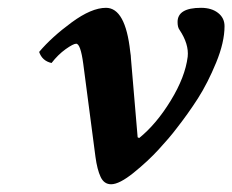

<svg xmlns="http://www.w3.org/2000/svg" viewBox="-20 -459 594 491"><path d="M332 -107.9 335.9 -106Q379.9 -141.6 416.7 -201.9Q453.6 -262.2 460 -314Q463.4 -346.2 439 -382.8Q434.1 -389.2 434.1 -402.8Q434.1 -439 494.1 -439Q521 -439 537.6 -426Q554.2 -413.1 554.2 -392.1Q554.2 -351.1 532.7 -298.8Q511.2 -246.6 486.1 -207.3Q460.9 -168 430.2 -128.9Q413.1 -106.4 385.7 -76.7Q358.4 -46.9 321.8 -17.3Q285.2 12.2 264.2 12.2Q246.1 12.2 237.3 -6.6Q228.5 -25.4 224.1 -58.1L192.9 -295.9Q186 -347.2 174.8 -347.2Q167.5 -347.2 147.9 -333.3Q128.4 -319.3 111.8 -297.9Q87.9 -303.2 80.1 -326.2Q112.3 -364.3 163.1 -401.6Q213.9 -439 251 -439Q300.8 -439 313 -327.1Q314.9 -315.4 314.9 -309.1Z"/></svg>

Font: Common Serif
Style: Bold Italic
Weight: 700
Italic angle: -12°
Designer: Philipp H. Poll, Khaled Hosny
Foundry: Stefan Peev, Context Ltd.
Version: Version 1.026